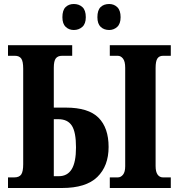

<svg xmlns="http://www.w3.org/2000/svg" viewBox="-20 -940 886 960"><path d="M292 -854Q292 -889 308 -904.5Q324 -920 349 -920Q375 -920 392 -904.5Q409 -889 409 -854Q409 -821 391.5 -805.5Q374 -790 349 -790Q325 -790 308.5 -805.5Q292 -821 292 -854ZM467 -854Q467 -889 483 -904.5Q499 -920 526 -920Q550 -920 566.5 -904Q583 -888 583 -854Q583 -821 566 -805.5Q549 -790 526 -790Q500 -790 483.5 -805.5Q467 -821 467 -854ZM20 -53H51Q76 -53 86 -67.5Q96 -82 96 -119V-596Q96 -634 86 -647.5Q76 -661 55 -661H20V-714H341V-661H290Q269 -661 259 -648Q249 -635 249 -601V-402H309Q422 -402 472.5 -351.5Q523 -301 523 -205Q523 -110 466.5 -55Q410 0 290 0H20ZM529 -53H569Q584 -53 595 -66.5Q606 -80 606 -109V-601Q606 -633 595 -647Q584 -661 569 -661H529V-714H834V-661H795Q776 -661 767 -647.5Q758 -634 758 -600V-110Q758 -81 768 -67Q778 -53 795 -53H834V0H529ZM274 -59Q317 -59 338.5 -94Q360 -129 360 -203Q360 -280 339 -312Q318 -344 272 -344H249V-59Z"/></svg>

Font: Noto Serif CondExtraBold
Style: Regular
Weight: 800
Width: 3
Designer: Monotype Design Team
Foundry: Monotype Imaging Inc.
Version: Version 1.001